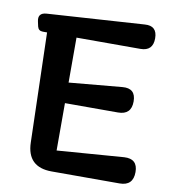

<svg xmlns="http://www.w3.org/2000/svg" viewBox="-86 -862 851 938"><g transform="rotate(10 339.0 -393.0)"><path d="M233 0Q111 0 108 -122L93 -665H72Q50 -665 45 -686L40 -709Q30 -752 75 -755L556 -786Q618 -791 618 -728Q618 -665 556 -665H239V-442L502 -466Q568 -472 568 -406Q568 -340 502 -340H239V-105L570 -130Q637 -134 637 -68Q637 0 570 0Z"/></g></svg>

Font: MaokenZhuyuanTi
Style: Regular
Weight: 400
Designer: Fontworks Inc & LongZhuTi team: ZERO子、时光羊、荆南、频凡、刘鹏、Little White Dog、帆影Magmeta、奈白不弍、白日月球、ChaoTawei、雨三（排名不分先后）
Version: Version 1.000; 20230222